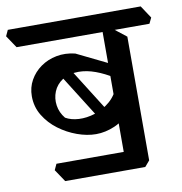

<svg xmlns="http://www.w3.org/2000/svg" viewBox="-121 -700 840 888"><g transform="rotate(-10 299.0 -256.5)"><path d="M293 -78Q251 -78 205 -94.5Q159 -111 119.5 -140.5Q80 -170 55 -211Q30 -252 30 -302Q30 -343 49 -377Q68 -411 100.5 -434Q133 -457 174.5 -465Q216 -473 262 -462L438 -376L423 -320Q382 -346 341 -361Q300 -376 262 -376Q216 -376 186 -356Q156 -336 143.5 -305Q131 -274 136 -240Q141 -206 164 -178Q190 -163 226.5 -161Q263 -159 302.5 -171.5Q342 -184 374.5 -212Q407 -240 423 -286L451 -153Q425 -116 381 -97Q337 -78 293 -78ZM114 111 75 53 88 25H513V84L490 111ZM326 -137 170 -385 217 -409 370 -166ZM513 54 404 38V-571L439 -555L513 -497ZM0 -538 -39 -596 -26 -624H598L637 -565L624 -538Z"/></g></svg>

Font: Eczar Medium
Style: Regular
Weight: 500
Designer: Vaibhav Singh
Foundry: Rosetta Type Foundry
Version: Version 2.000